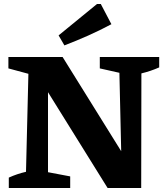

<svg xmlns="http://www.w3.org/2000/svg" viewBox="-20 -940 826 960"><path d="M479 -655H776V-603Q733 -584 687 -573L686 0H518L220 -479V-79L331 -58V0H24V-52Q66 -71 110 -81L122 -571L22 -598V-655H293L586 -184L577 -576L479 -598ZM302 -713 273 -763 465 -920H484L537 -819Q479 -788 420.5 -762Q362 -736 302 -713Z"/></svg>

Font: Piazzolla
Style: Bold
Weight: 700
Designer: Juan Pablo del Peral
Foundry: Huerta Tipografica
Version: Version 1.330